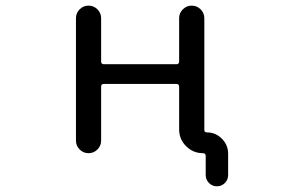

<svg xmlns="http://www.w3.org/2000/svg" viewBox="-20 -567 1040 685"><path d="M350.6 -267.6Q340.8 -267.6 340.8 -257.8V-65.4Q340.8 -46.9 327.6 -33.7Q314.5 -20.5 295.9 -20.5Q277.3 -20.5 264.2 -33.7Q251 -46.9 251 -65.4V-502Q251 -520.5 264.2 -533.7Q277.3 -546.9 295.9 -546.9Q314.5 -546.9 327.6 -533.7Q340.8 -520.5 340.8 -502V-347.7Q340.8 -337.9 350.6 -337.9H609.4Q619.1 -337.9 619.1 -347.7V-502Q619.1 -520.5 632.3 -533.7Q645.5 -546.9 664.1 -546.9Q682.6 -546.9 695.8 -533.7Q709 -520.5 709 -502V-103.5Q709 -94.7 717.8 -94.7Q749 -94.7 771.5 -72.3Q793.9 -49.8 793.9 -18.6V57.6Q793.9 74.2 782.2 85.9Q770.5 97.7 753.9 97.7Q737.3 97.7 725.6 85.9Q713.9 74.2 713.9 57.6V-10.7Q713.9 -20.5 704.1 -20.5Q668.9 -20.5 644 -45.4Q619.1 -70.3 619.1 -105.5V-257.8Q619.1 -267.6 609.4 -267.6Z"/></svg>

Font: Rounded-X Mgen+ 2m regular
Style: Regular
Weight: 400
Designer: [Source Han Sans]
Ryoko NISHIZUKA  (kana & ideographs); Paul D. Hunt (Latin, Greek & Cyrillic); Wenlong ZHANG  (bopomofo
Version: Version 1.059.20150602